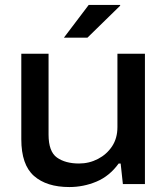

<svg xmlns="http://www.w3.org/2000/svg" viewBox="-20 -743 675 775"><path d="M238 -591 338 -723H465V-720L333 -591ZM260 12Q168 12 117 -33Q66 -78 66 -181V-526H176V-200Q176 -131 210 -107Q244 -83 299 -83Q340 -83 375.5 -101.5Q411 -120 432.5 -152.5Q454 -185 454 -230V-526H565V0H476L467 -83H459Q422 -32 369.5 -10Q317 12 260 12Z"/></svg>

Font: Archivo SemiExpanded Medium
Style: Regular
Weight: 500
Width: 6
Designer: Hector Gatti
Foundry: Omnibus-Type
Version: Version 2.001; ttfautohint (v1.8.3)